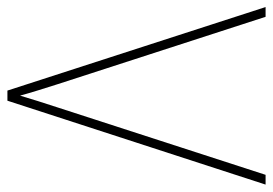

<svg xmlns="http://www.w3.org/2000/svg" viewBox="-132 -622 754 531"><g transform="rotate(90 245.5 -357.0)"><path d="M491 -714H464L278 -140C264 -98 255 -68 245 -35C236 -68 225 -102 213 -140L27 -714H0L231 0H259Z"/></g></svg>

Font: Noto Sans Armenian SemiCondensed Thin
Style: Regular
Weight: 100
Width: 4
Designer: Monotype Design Team
Foundry: Monotype Imaging Inc.
Version: Version 2.008